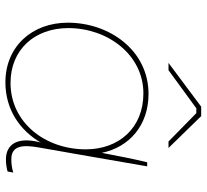

<svg xmlns="http://www.w3.org/2000/svg" viewBox="-47 -713 765 711"><g transform="rotate(90 335.5 -357.5)"><path d="M570 3C587 3 599 1 615 -3L619 -24C601 -19 588 -17 569 -17C518 -17 516 -62 526 -118L544 -221L549 -249L596 -520H581C567 -464 557 -408 546 -352C525 -454 444 -525 328 -525C167 -525 64 -381 64 -226C64 -94 152 5 285 5C386 5 463 -49 508 -126L506 -119C486 -36 517 3 570 3ZM326 -506C454 -506 533 -415 533 -293C533 -141 433 -14 287 -14C164 -14 84 -103 84 -228C84 -373 182 -506 326 -506ZM528 -599 410 -720H375L213 -599H240L381 -702H399L504 -599Z"/></g></svg>

Font: Fixel Display 20240404 Thin
Style: Italic
Weight: 100
Italic angle: -10°
Designer: AlfaBravo + MacPaw
Foundry: Kyrylo Tkachov, Marchela Mozhyna, Serhii Makarenko, Maria Weinstein, Zakhar Kryvoshyya
Version: Version 1.211;Glyphs 3.2 (3225)